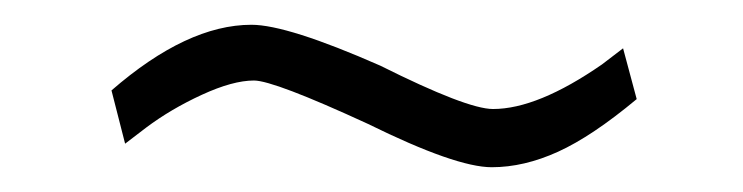

<svg xmlns="http://www.w3.org/2000/svg" viewBox="-20 -341 600 155"><path d="M277 -241Q201 -276 185 -276Q168 -276 143 -264.5Q118 -253 98 -238L81 -225L70 -268Q131 -321 183 -321Q212 -321 287 -288Q357 -253 378 -253Q414 -253 466 -289L483 -302L494 -261Q458 -231 430.5 -218.5Q403 -206 377 -206Q348 -206 277 -241Z"/></svg>

Font: Cairo Light
Style: Regular
Weight: 300
Designer: Mohamed Gaber, the designers of Titillium
Foundry: Kief Type Foundry
Version: Version 2.009; ttfautohint (v1.5.33-1714) -l 8 -r 50 -G 200 